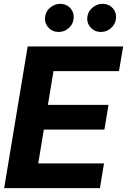

<svg xmlns="http://www.w3.org/2000/svg" viewBox="-20 -966 652 986"><path d="M1.4 0 122.1 -727.5H612.5L591 -600.8H254.7L226 -427.3H537.1L516.2 -300.6H205.1L176.4 -126.8H514.1L493.2 0ZM281.6 -802Q247.9 -801.8 227.4 -825.9Q206.9 -850.1 212.1 -883.2Q216.5 -909.9 238.8 -927.9Q261.1 -946 288.7 -946.3Q322.7 -946 342.8 -922.3Q362.9 -898.6 357.2 -865Q353.5 -839.2 331.5 -820.5Q309.5 -801.8 281.6 -802ZM498.6 -802Q465.4 -801.8 444.6 -825.7Q423.7 -849.7 429.1 -883.2Q433.9 -909.9 456.2 -927.9Q478.6 -946 505.7 -946.3Q540.1 -946 560.3 -922.3Q580.4 -898.6 574.8 -865Q570.5 -839.2 548.7 -820.5Q527 -801.8 498.6 -802Z"/></svg>

Font: Inter Tight
Style: Italic
Weight: 400
Italic angle: -9.39999°
Designer: Rasmus Andersson
Foundry: rsms
Version: Version 3.002